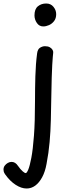

<svg xmlns="http://www.w3.org/2000/svg" viewBox="-98 -813 401 1097"><path d="M114 -508Q117 -532 131 -540.5Q145 -549 159 -549Q176 -549 186.5 -543Q197 -537 202 -528.5Q207 -520 206 -512Q205 -502 203.5 -486Q202 -470 200.5 -442.5Q199 -415 197.5 -369.5Q196 -324 195 -254Q194 -190 192.5 -127Q191 -64 185.5 -1.5Q180 61 168 123Q160 168 143 199.5Q126 231 103.5 247.5Q81 264 54 264Q24 264 -8.5 243Q-41 222 -68 184Q-75 174 -76.5 167.5Q-78 161 -78 156Q-78 143 -71 133.5Q-64 124 -53.5 118Q-43 112 -32 112Q-21 112 -12 117.5Q-3 123 5 135Q19 155 31 165.5Q43 176 49 176Q55 176 63.5 156Q72 136 81 89Q90 42 96 -37.5Q102 -117 102 -236Q102 -307 104 -377Q106 -447 114 -508ZM99 -725Q99 -761 118.5 -777Q138 -793 166 -793Q192 -793 207.5 -774Q223 -755 223 -732Q223 -708 211 -692.5Q199 -677 182 -669.5Q165 -662 149 -662Q126 -662 112.5 -682Q99 -702 99 -725Z"/></svg>

Font: Playpen Sans Arabic
Style: Regular
Weight: 400
Designer: Azza Alameddine, Laura Meseguer, Veronika Burian, José Scaglione
Foundry: TypeTogether
Version: Version 2.000